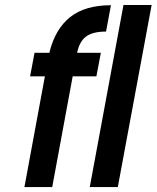

<svg xmlns="http://www.w3.org/2000/svg" viewBox="-20 -759 635 779"><path d="M79.1 0 162.1 -449.2H102.1L120.1 -544.9H180.2Q203.6 -641.1 264.4 -689.5Q325.2 -737.8 430.2 -737.8L410.2 -630.9Q356.4 -630.9 329.3 -610.8Q302.2 -590.8 293 -544.9H389.2L371.1 -449.2H274.9L191.9 0ZM344.2 0 481 -738.8H595.2L458 0Z"/></svg>

Font: Involve SemiBold Oblique
Style: Italic
Weight: 600
Italic angle: -10.5°
Designer: Stefan Peev
Foundry: Context Ltd.
Version: Version 1.001